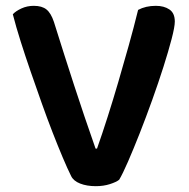

<svg xmlns="http://www.w3.org/2000/svg" viewBox="-20 -631 649 659"><path d="M389 -14Q379 -6 357 1Q335 8 309 8Q278 8 255 -1Q232 -10 224 -27Q212 -51 195.5 -90Q179 -129 160.5 -176.5Q142 -224 123 -277.5Q104 -331 85.5 -384.5Q67 -438 51 -488.5Q35 -539 24 -582Q34 -593 53.5 -602Q73 -611 96 -611Q124 -611 139.5 -598.5Q155 -586 165 -556Q200 -444 234.5 -338Q269 -232 308 -121H313Q331 -172 349.5 -230Q368 -288 386 -349.5Q404 -411 421.5 -473.5Q439 -536 454 -597Q480 -611 515 -611Q543 -611 561.5 -598.5Q580 -586 580 -557Q580 -539 569 -497Q558 -455 541 -401.5Q524 -348 502.5 -288Q481 -228 459.5 -173.5Q438 -119 419.5 -76.5Q401 -34 389 -14Z"/></svg>

Font: Baloo Thambi 2 SemiBold
Style: Regular
Weight: 600
Designer: Aadarsh Rajan and Ek Type
Foundry: Ek Type
Version: Version 1.640;hotconv 1.0.111;makeotfexe 2.5.65597; ttfautoh